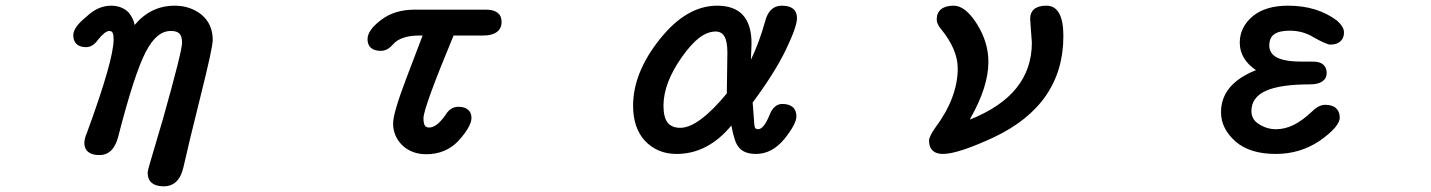

<svg xmlns="http://www.w3.org/2000/svg" viewBox="-20 -514 5040 676"><path d="M500 95Q500 86 508 60L554 -96Q621 -334 621 -363Q621 -386 612 -395.5Q603 -405 582 -405Q556 -405 534.5 -387Q513 -369 493 -331Q453 -254 396 -32Q379 32 330 32Q304 32 290.5 21Q277 10 277 -11Q277 -26 287 -49Q380 -303 380 -375Q380 -392 376.5 -398.5Q373 -405 365 -405Q350 -405 325 -374Q307 -348 283 -348Q261 -348 249.5 -359Q238 -370 238 -390Q238 -418 284 -455Q325 -494 371 -494Q409 -494 433 -470Q451 -447 454 -426Q511 -494 595 -494Q650 -494 690 -462Q729 -429 729 -373Q729 -347 688 -183Q645 -11 626 74Q611 142 556 142Q529 142 514.5 130Q500 118 500 95Z M1397 -2Q1364 -34 1364 -80Q1364 -116 1412 -242L1468 -389H1458Q1390 -389 1363 -357Q1344 -335 1321 -335Q1298 -335 1286 -345.5Q1274 -356 1274 -376Q1274 -408 1322 -444Q1369 -480 1440 -480H1692Q1718 -480 1732 -469Q1746 -458 1746 -437Q1746 -414 1729.5 -401.5Q1713 -389 1682 -389H1577Q1471 -134 1471 -98Q1471 -80 1475.5 -72.5Q1480 -65 1491 -65Q1518 -65 1549 -110Q1566 -138 1594 -138Q1616 -138 1628 -127.5Q1640 -117 1640 -99Q1640 -69 1594 -18Q1549 29 1481 29Q1430 29 1397 -2Z M2250 -19Q2209 -64 2209 -142Q2209 -258 2303 -376Q2397 -494 2505 -494Q2626 -494 2626 -361L2624 -307V-304Q2653 -364 2674 -439Q2688 -494 2733 -494Q2759 -494 2772.5 -483Q2786 -472 2786 -450Q2786 -420 2747 -339Q2708 -258 2630 -153L2636 -74Q2637 -65 2640 -62Q2643 -59 2649 -59Q2669 -59 2689 -108Q2696 -127 2707.5 -137.5Q2719 -148 2734 -148Q2758 -148 2771 -137Q2784 -126 2784 -104Q2784 -78 2742 -25Q2698 28 2642 28Q2598 28 2580 3Q2566 -13 2555 -72Q2472 28 2362 28Q2294 28 2250 -19ZM2375 -64Q2439 -64 2539 -185L2541 -329Q2541 -367 2531 -385Q2521 -403 2500 -403Q2471 -403 2442 -381Q2413 -359 2380 -312Q2316 -221 2316 -142Q2316 -101 2330.5 -82.5Q2345 -64 2375 -64Z M3251 -19Q3251 -33 3272 -63Q3352 -170 3352 -273Q3352 -340 3293 -412Q3278 -430 3278 -445Q3278 -469 3293.5 -481.5Q3309 -494 3338 -494Q3379 -494 3420 -429Q3460 -365 3460 -296Q3460 -209 3397 -98L3395 -93Q3505 -137 3559 -204.5Q3613 -272 3613 -364L3608 -432L3607 -448Q3607 -470 3621.5 -482Q3636 -494 3664 -494Q3724 -494 3724 -387Q3724 -147 3480 -31Q3353 28 3300 28Q3276 28 3263.5 16Q3251 4 3251 -19Z M4330 -16Q4279 -61 4279 -119Q4279 -218 4402 -267Q4345 -306 4345 -364Q4345 -419 4392 -458Q4437 -494 4515 -494Q4618 -494 4688 -441Q4712 -419 4712 -400Q4712 -380 4699.5 -368.5Q4687 -357 4664 -357Q4651 -357 4606 -382Q4568 -406 4521 -406Q4484 -406 4466.5 -393.5Q4449 -381 4449 -354Q4449 -325 4477 -311Q4505 -297 4565 -297H4605Q4627 -297 4639 -286.5Q4651 -276 4651 -257Q4651 -238 4636 -227.5Q4621 -217 4593 -217Q4487 -217 4436.5 -194Q4386 -171 4386 -123Q4386 -94 4411 -78Q4440 -59 4472 -59Q4504 -59 4534.5 -74Q4565 -89 4599 -121Q4623 -145 4646 -145Q4671 -145 4684 -133Q4697 -121 4697 -100Q4697 -68 4626 -18Q4557 28 4472 28Q4380 28 4330 -16Z"/></svg>

Font: 寒蝉全圆体 Bold
Style: Regular
Weight: 700
Designer: Warren2060
      Designed by Motoya company      

      [Varela Round]
      Joe Prince(Latin component); Avraham Cornf
Foundry: ChillType
Version: Version 3.200